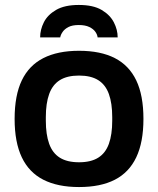

<svg xmlns="http://www.w3.org/2000/svg" viewBox="-20 -743 638 775"><path d="M299 12Q213 12 155 -17.5Q97 -47 68 -108Q39 -169 39 -263Q39 -358 68 -418.5Q97 -479 155 -508.5Q213 -538 299 -538Q386 -538 443.5 -508.5Q501 -479 530 -418.5Q559 -358 559 -263Q559 -169 530 -108Q501 -47 443.5 -17.5Q386 12 299 12ZM299 -88Q347 -88 376.5 -106.5Q406 -125 419.5 -162.5Q433 -200 433 -256V-270Q433 -326 419.5 -363.5Q406 -401 376.5 -419.5Q347 -438 299 -438Q251 -438 221.5 -419.5Q192 -401 178.5 -363.5Q165 -326 165 -270V-256Q165 -200 178.5 -162.5Q192 -125 221.5 -106.5Q251 -88 299 -88ZM298 -723Q356 -723 390 -703Q424 -683 439.5 -653Q455 -623 455 -592H374Q373 -603 365 -614.5Q357 -626 340.5 -634Q324 -642 298 -642Q272 -642 256.5 -634Q241 -626 233 -614.5Q225 -603 223 -592H142Q142 -623 157 -653Q172 -683 206.5 -703Q241 -723 298 -723Z"/></svg>

Font: Archivo SemiBold
Style: Regular
Weight: 600
Designer: Hector Gatti
Foundry: Omnibus-Type
Version: Version 2.001